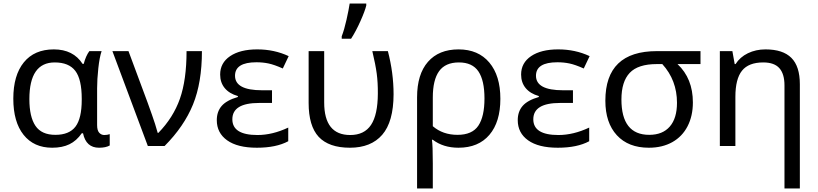

<svg xmlns="http://www.w3.org/2000/svg" viewBox="-20 -825 4621 1085"><path d="M274.9 9.8Q171.4 9.8 113.3 -63Q55.2 -135.7 55.2 -267.6Q55.2 -399.4 114.7 -472.7Q174.3 -545.9 284.2 -545.9Q394 -545.9 446.8 -463.9H453.1Q464.8 -508.8 484.9 -536.1H554.2Q542.5 -502.4 535.6 -439.2Q528.8 -376 528.8 -326.2V-118.2Q528.8 -87.4 540.8 -74.7Q552.7 -62 569.3 -62Q585.9 -62 600.1 -66.9V-2.9Q577.6 9.8 539.6 9.8Q466.3 9.8 449.2 -71.8H441.9Q412.6 -29.3 372.3 -9.8Q332 9.8 274.9 9.8ZM441.9 -261.2V-267.1Q441.9 -377 405.5 -424.6Q369.1 -472.2 289.1 -472.2Q146 -472.2 146 -265.1Q146 -164.6 180.4 -113.8Q214.8 -63 293 -63Q371.1 -63 406.5 -109.4Q441.9 -155.8 441.9 -261.2Z M1034.2 -536.1H1121.1Q1121.1 -358.4 1070.6 -234.4Q1020 -110.4 910.2 0H815.4L615.2 -536.1H706.1L813.5 -247.1Q819.8 -229 838.9 -176Q857.9 -123 871.1 -74.2H875Q959 -160.2 996.6 -266.8Q1034.2 -373.5 1034.2 -536.1Z M1435.1 -62Q1519.5 -62 1608.9 -104V-26.9Q1541 9.8 1431.6 9.8Q1322.3 9.8 1263.7 -32Q1205.1 -73.7 1205.1 -146Q1205.1 -194.3 1232.7 -226.3Q1260.3 -258.3 1324.2 -276.9V-282.2Q1275.9 -295.9 1250 -327.1Q1224.1 -358.4 1224.1 -403.8Q1224.1 -469.7 1280.5 -507.8Q1336.9 -545.9 1433.6 -545.9Q1530.3 -545.9 1611.3 -507.8L1578.1 -438Q1529.8 -459.5 1497.6 -466.3Q1465.3 -473.1 1429.2 -473.1Q1308.1 -473.1 1308.1 -397Q1308.1 -314.9 1460.9 -314.9H1517.1V-243.2H1444.3Q1293 -243.2 1293 -150.9Q1293 -62 1435.1 -62Z M2204.1 -292Q2203.6 -136.7 2140.1 -63.5Q2076.7 9.8 1957.5 9.8Q1838.4 9.8 1780.8 -51.8Q1724.1 -113.3 1724.1 -243.2V-536.1H1812V-246.1Q1812 -62 1959 -62Q2038.6 -62 2076.7 -119.1Q2114.7 -176.3 2115.2 -295.9Q2115.7 -358.4 2108.9 -409.2Q2102.1 -460 2084 -536.1H2171.9Q2204.1 -413.1 2204.1 -292ZM2049.8 -805.2V-793.9Q2042.5 -763.2 2017.1 -706.1Q1991.7 -648.9 1963.9 -606H1911.1V-620.1Q1925.3 -656.2 1938 -712.9Q1950.7 -769.5 1956.1 -805.2Z M2425.8 -273.9V-111.8Q2482.4 -63 2565.4 -63Q2648.4 -63 2683.1 -114.7Q2717.8 -166.5 2717.8 -268.6Q2717.8 -370.6 2683.6 -421.4Q2649.4 -472.2 2573.2 -472.2Q2497.1 -472.2 2461.4 -422.9Q2425.8 -373.5 2425.8 -273.9ZM2570.8 9.8Q2484.9 9.8 2425.8 -35.2H2420.9Q2425.8 -2 2425.8 98.1V240.2H2336.9V-274.9Q2336.9 -405.3 2398.4 -475.6Q2460 -545.9 2571.3 -545.9Q2682.6 -545.9 2745.1 -471.7Q2807.6 -397.5 2807.6 -266.6Q2807.6 -135.7 2745.6 -63Q2683.6 9.8 2570.8 9.8Z M3135.7 -62Q3220.2 -62 3309.6 -104V-26.9Q3241.7 9.8 3132.3 9.8Q3022.9 9.8 2964.4 -32Q2905.8 -73.7 2905.8 -146Q2905.8 -194.3 2933.3 -226.3Q2960.9 -258.3 3024.9 -276.9V-282.2Q2976.6 -295.9 2950.7 -327.1Q2924.8 -358.4 2924.8 -403.8Q2924.8 -469.7 2981.2 -507.8Q3037.6 -545.9 3134.3 -545.9Q3231 -545.9 3312 -507.8L3278.8 -438Q3230.5 -459.5 3198.2 -466.3Q3166 -473.1 3129.9 -473.1Q3008.8 -473.1 3008.8 -397Q3008.8 -314.9 3161.6 -314.9H3217.8V-243.2H3145Q2993.7 -243.2 2993.7 -150.9Q2993.7 -62 3135.7 -62Z M3491.7 -262.7Q3491.7 -63 3648.9 -63Q3724.6 -63 3765.1 -109.9Q3805.7 -156.7 3805.7 -244.1Q3805.7 -371.6 3722.7 -462.9H3691.9Q3585.4 -462.9 3538.6 -413.3Q3491.7 -363.8 3491.7 -262.7ZM3895.5 -246.1Q3895.5 -169.9 3865.5 -111.6Q3835.4 -53.2 3779.1 -21.7Q3722.7 9.8 3646.5 9.8Q3530.8 9.8 3465.8 -60.8Q3400.9 -131.3 3400.9 -255.9Q3400.9 -536.1 3691.9 -536.1H3938.5V-462.9H3808.6Q3895.5 -381.3 3895.5 -246.1Z M4413.1 240.2V-342.8Q4413.1 -407.2 4384.3 -439.7Q4355.5 -472.2 4293 -472.2Q4210.4 -472.2 4173.1 -425.5Q4135.7 -378.9 4135.7 -277.8V0H4047.9V-536.1H4118.7L4131.8 -462.9H4136.7Q4161.6 -502.4 4206.5 -524.2Q4251.5 -545.9 4305.7 -545.9Q4404.3 -545.9 4452.1 -498Q4500 -450.2 4500 -349.1V240.2Z"/></svg>

Font: NotoSans
Style: Regular
Weight: 400
Designer: Monotype Design team
Foundry: Monotype Imaging Inc.
Version: Version 1.04